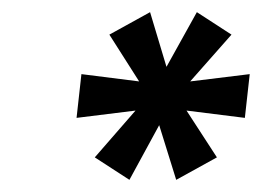

<svg xmlns="http://www.w3.org/2000/svg" viewBox="-20 -777 431 316"><path d="M193 -481 136 -518 203 -595 106 -583 114 -655 209 -643 160 -720 227 -757 254 -667 304 -757 361 -720 293 -643 391 -655 383 -583 287 -595 337 -518 270 -481 242 -571Z"/></svg>

Font: Orkney
Style: BoldItalic
Weight: 700
Designer: Samuel Oakes and Alfredo Marco Pradil
Foundry: Alfredo Marco Pradil
Version: 1.0; ttfautohint (v1.5)